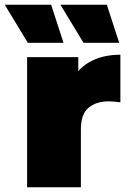

<svg xmlns="http://www.w3.org/2000/svg" viewBox="-64 -787 540 807"><path d="M50 0V-547H265V-382L230 -429Q255 -493 310 -525Q365 -557 442 -557V-357Q427 -359 415.5 -360Q404 -361 392 -361Q341 -361 308.5 -334.5Q276 -308 276 -243V0ZM287 -607 190 -767H385L437 -607ZM53 -607 -44 -767H151L203 -607Z"/></svg>

Font: MOST Montserrat Black
Style: Regular
Weight: 900
Designer: Julieta Ulanovsky
Foundry: Julieta Ulanovsky
Version: Version 8.000;March 11, 2024;FontCreator 15.0.0.2926 64-bit